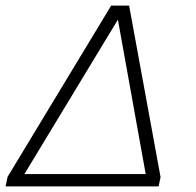

<svg xmlns="http://www.w3.org/2000/svg" viewBox="-22 -664 697 684"><path d="M-2 0 5 -34 374 -644H438L550 -33L543 0ZM65 -44H497L398 -594Z"/></svg>

Font: Kanit ExtraLight
Style: Italic
Weight: 275
Italic angle: -12°
Designer: Katatrad Team
Foundry: CadsonDemak
Version: Version 2.000; ttfautohint (v1.8.3)